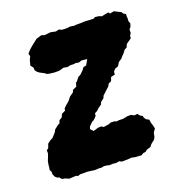

<svg xmlns="http://www.w3.org/2000/svg" viewBox="-140 -796 867 928"><g transform="rotate(-20 293.5 -332.5)"><path d="M99 8 76 9 65 10 46 2 30 -1 20 -13 11 -15 1 -24 -5 -38V-50L-11 -63L-9 -71L-7 -91L-4 -106L4 -126L9 -141V-156L19 -164L26 -184L40 -195L55 -203L75 -225L81 -237L100 -252L111 -258L116 -272L131 -281L138 -297L157 -306L159 -317L172 -330L189 -344L193 -349L202 -361L224 -377L227 -387L248 -397L253 -415L259 -419L274 -438L285 -443L304 -461L312 -473L328 -477L343 -504L315 -507L299 -502L284 -505L273 -503L257 -504L241 -500L221 -504L208 -500L197 -497H172L148 -500L132 -504L130 -508L113 -517L105 -521L94 -529L86 -540L85 -554L74 -568L81 -595L89 -611L85 -625L99 -641L115 -655L129 -666L147 -680L174 -688L190 -683L216 -686H223L246 -681L263 -685L276 -679L288 -678H305L319 -680L338 -677L351 -678H375L396 -679L410 -678L423 -677H441L447 -682L469 -679L480 -674L516 -681L522 -673L543 -677L561 -668L577 -660L582 -651L594 -644L593 -632L594 -623L593 -608L598 -595L593 -579L584 -568V-551L577 -540L575 -526L548 -507L541 -491L529 -485L517 -469L504 -456L501 -451L482 -438L471 -420L454 -414L444 -402L443 -388L422 -383L415 -364L400 -357L394 -345L384 -336L357 -311L352 -299L335 -286L331 -275L314 -263L301 -251L289 -245L287 -231L272 -216L261 -210L244 -193L240 -181L253 -167L262 -169L278 -174L295 -175L306 -168L333 -172L345 -177L364 -176L375 -172L386 -174L406 -173L432 -178H449L465 -170L480 -172L490 -160L502 -153V-147L510 -134L525 -126L527 -110L531 -98L536 -77L524 -60L520 -40L514 -28L494 -12L485 0L465 6L455 14L442 16L431 23L400 21L380 17L372 18L347 19H331L319 13L302 16L286 14L269 15L258 12L242 10L229 13L215 12L194 13L173 10L157 8H136H120L109 12Z"/></g></svg>

Font: Winky Rough ExtraBold
Style: Italic
Weight: 800
Italic angle: -8.97852°
Designer: Simon Atzbach
Foundry: typofactur
Version: Version 1.206; ttfautohint (v1.8.4.7-5d5b)